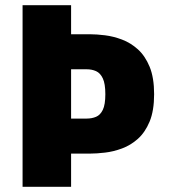

<svg xmlns="http://www.w3.org/2000/svg" viewBox="-20 -720 690 740"><path d="M67 0V-700H254V-588H327Q352 -588 384.5 -584Q417 -580 450.2 -567.5Q483.5 -555 511.5 -529.8Q539.5 -504.5 556.8 -462.5Q574 -420.5 574 -357Q574 -293.5 556.8 -251.8Q539.5 -210 511.5 -185Q483.5 -160 450.2 -147.8Q417 -135.5 384.5 -131.8Q352 -128 327 -128H254V0ZM254 -263H314Q334 -263 350.2 -269.8Q366.5 -276.5 376.2 -296.5Q386 -316.5 386 -357Q386 -397.5 376.2 -418Q366.5 -438.5 350.2 -445.8Q334 -453 314 -453H254Z"/></svg>

Font: Trispace ExtraBold
Style: Regular
Weight: 800
Designer: Tyler Finck
Foundry: Etcetera Type Company
Version: Version 1.210; ttfautohint (v1.8.3)